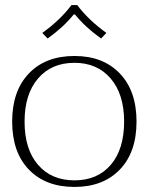

<svg xmlns="http://www.w3.org/2000/svg" viewBox="-20 -728 588 758"><path d="M147 -598Q219 -650 262 -708H285Q328 -650 400 -598L379 -576Q316 -621 276 -671H271Q231 -621 168 -576ZM28 -248Q28 -369 94 -438Q160 -507 274 -507Q387 -507 453 -438Q519 -369 519 -248Q519 -127 453 -58.5Q387 10 274 10Q160 10 94 -58.5Q28 -127 28 -248ZM470 -248Q470 -356 417 -418Q364 -480 274 -480Q183 -480 130 -418Q77 -356 77 -248Q77 -139 130 -77.5Q183 -16 274 -16Q365 -16 417.5 -77.5Q470 -139 470 -248Z"/></svg>

Font: Trirong ExtraLight
Style: Regular
Weight: 275
Designer: Katatrad Team
Foundry: CadsonDemak
Version: Version 1.001